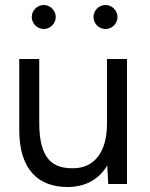

<svg xmlns="http://www.w3.org/2000/svg" viewBox="-20 -736 598 768"><path d="M413 0H488V-500H408V-241C408 -128 357 -62 270 -63C194 -63 137 -96 137 -244V-500H57V-220C56 -55 135 12 251 12C322 12 376 -19 409 -74ZM402 -620C428 -620 450 -642 450 -668C450 -694 428 -716 402 -716C375 -716 354 -694 354 -668C354 -642 375 -620 402 -620ZM155 -620C181 -620 203 -642 203 -668C203 -694 181 -716 155 -716C129 -716 107 -694 107 -668C107 -642 129 -620 155 -620Z"/></svg>

Font: HB Figtree Prototype
Style: Regular
Weight: 400
Designer: Alfredo Marco Pradil
Foundry: Hanken Design Co.®
Version: Version 1.002;Glyphs 3.2 (3228)